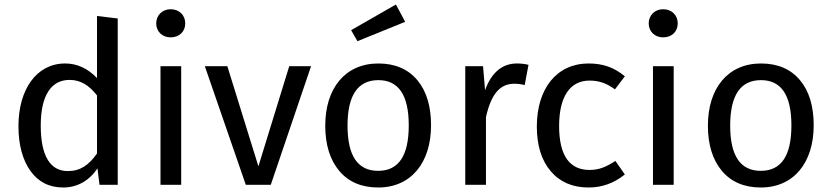

<svg xmlns="http://www.w3.org/2000/svg" viewBox="-20 -821 3692 853"><path d="M411 -750V-474C370 -517 323 -539 269 -539C142 -539 62 -423 62 -261C62 -178 80 -111 115 -62C150 -13 198 12 261 12C325 12 378 -20 413 -73L422 0H503V-739ZM281 -61C204 -61 161 -127 161 -263C161 -398 208 -466 289 -466C338 -466 376 -442 411 -397V-139C374 -87 337 -61 281 -61Z M738 -780C701 -780 674 -753 674 -717C674 -681 701 -655 738 -655C777 -655 803 -681 803 -717C803 -753 777 -780 738 -780ZM693 -527V0H785V-527Z M1265 -527 1128 -82 990 -527H890L1072 0H1183L1362 -527Z M1540 -687 1568 -638 1780 -724 1739 -801ZM1661 -539C1513 -539 1425 -428 1425 -263C1425 -178 1446 -111 1487 -62C1528 -13 1586 12 1660 12C1807 12 1895 -99 1895 -264C1895 -349 1875 -416 1834 -465C1793 -514 1735 -539 1661 -539ZM1661 -465C1751 -465 1796 -398 1796 -264C1796 -129 1751 -62 1660 -62C1569 -62 1524 -129 1524 -263C1524 -398 1570 -465 1661 -465Z M2276 -539C2212 -539 2163 -499 2135 -420L2126 -527H2047V0H2139V-301C2162 -402 2200 -449 2265 -449C2280 -449 2295 -447 2311 -443L2328 -533C2312 -537 2295 -539 2276 -539Z M2595 -539C2453 -539 2365 -427 2365 -259C2365 -174 2386 -108 2427 -60C2468 -12 2524 12 2595 12C2654 12 2708 -7 2756 -46L2714 -106C2671 -78 2640 -66 2599 -66C2512 -66 2464 -128 2464 -261C2464 -394 2514 -463 2599 -463C2642 -463 2675 -451 2712 -424L2756 -482C2708 -522 2658 -539 2595 -539Z M2926 -780C2889 -780 2862 -753 2862 -717C2862 -681 2889 -655 2926 -655C2965 -655 2991 -681 2991 -717C2991 -753 2965 -780 2926 -780ZM2881 -527V0H2973V-527Z M3361 -539C3213 -539 3125 -428 3125 -263C3125 -178 3146 -111 3187 -62C3228 -13 3286 12 3360 12C3507 12 3595 -99 3595 -264C3595 -349 3575 -416 3534 -465C3493 -514 3435 -539 3361 -539ZM3361 -465C3451 -465 3496 -398 3496 -264C3496 -129 3451 -62 3360 -62C3269 -62 3224 -129 3224 -263C3224 -398 3270 -465 3361 -465Z"/></svg>

Font: Fira Sans
Style: Regular
Weight: 400
Designer: Carrois Corporate & Edenspiekermann AG
Foundry: Carrois Corporate GbR & Edenspiekermann AG
Version: Version 4.203